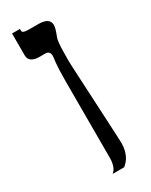

<svg xmlns="http://www.w3.org/2000/svg" viewBox="-195 -583 650 825"><g transform="rotate(-30 130.5 -170.5)"><path d="M146 -518.6Q162.1 -518.6 172.9 -515.6Q183.6 -512.7 189.9 -507.8Q196.3 -502.9 199 -496.1Q201.7 -489.3 201.7 -481.9Q201.7 -473.6 199.2 -464.6Q196.8 -455.6 193.8 -447.5Q190.9 -439.5 188.2 -432.6Q185.5 -425.8 184.6 -421.4Q181.2 -405.3 180.2 -380.9Q179.2 -356.4 179.2 -318.4Q179.2 -311 180.2 -290.8Q181.2 -270.5 182.6 -241.7Q184.1 -212.9 185.8 -178.2Q187.5 -143.6 189.5 -107.7Q191.4 -71.8 193.1 -37.1Q194.8 -2.4 196.3 26.4Q197.8 55.2 198.7 75.4Q199.7 95.7 199.7 102.5Q199.7 121.6 196 136.7Q192.4 151.9 186.5 163.6Q180.7 175.3 173.1 183.8Q165.5 192.4 157.7 198.7H100.6Q105 194.8 109.4 189.5Q113.8 184.1 116.9 176.5Q120.1 168.9 122.3 158.4Q124.5 147.9 124.5 133.8V-245.1Q124.5 -280.3 125.5 -302.7Q126.5 -325.2 127.9 -338.4Q129.4 -351.6 130.4 -358.2Q131.3 -364.7 131.3 -368.7Q131.3 -394 108.4 -394H77.1Q56.6 -394 42.2 -402.8Q27.8 -411.6 27.8 -432.1V-540H66.9V-531.7Q66.9 -528.8 68.1 -526.4Q69.3 -523.9 73 -522.2Q76.7 -520.5 83.3 -519.5Q89.8 -518.6 100.6 -518.6Z"/></g></svg>

Font: Arian AMU Serif
Style: Bold
Weight: 700
Designer: Ruben Hakobyan (Tarumian)
Foundry: Ruben Hakobyan (Tarumian)
Version: Version 1.002